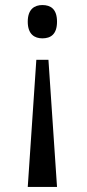

<svg xmlns="http://www.w3.org/2000/svg" viewBox="-20 -561 344 761"><path d="M148 -541C117 -541 90 -525 90 -475C90 -425 117 -409 148 -409C181 -409 206 -425 206 -475C206 -525 181 -541 148 -541ZM172 -324H124L90 180H206Z"/></svg>

Font: Noto Serif Bengali Condensed Medium
Style: Regular
Weight: 500
Width: 3
Designer: Juan Bruce, Universal Thirst, Indian Type Foundry and the Monotype Design Team.
Foundry: Monotype Imaging Inc.
Version: Version 2.003